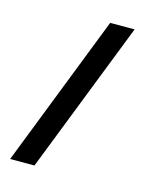

<svg xmlns="http://www.w3.org/2000/svg" viewBox="-99 -386 628 771"><g transform="rotate(15 215.0 -1.0)"><path d="M117.7 314.5H16.6L263.2 -317.4H364.7Z"/></g></svg>

Font: Estedad-FD Medium
Style: Regular
Weight: 500
Designer: Amin Abedi
Version: Version 7.3